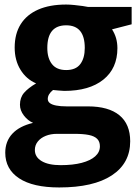

<svg xmlns="http://www.w3.org/2000/svg" viewBox="-20 -576 605 836"><path d="M237.8 240.2Q123.5 240.2 63.2 200.4Q2.9 160.6 2.9 88.9Q2.9 39.6 33.7 6.3Q64.5 -26.9 124 -41Q101.1 -50.8 84 -73Q66.9 -95.2 66.9 -120.1Q66.9 -151.4 85 -172.1Q103 -192.9 137.2 -212.9Q94.2 -231.4 69.1 -272.5Q43.9 -313.5 43.9 -369.1Q43.9 -428.7 70.1 -470.5Q96.2 -512.2 146.2 -534.2Q196.3 -556.2 268.1 -556.2Q283.2 -556.2 303.2 -554.2Q323.2 -552.2 340.1 -549.8Q356.9 -547.4 362.8 -545.9H553.2V-470.2L467.8 -448.2Q479.5 -430.2 485.4 -409.7Q491.2 -389.2 491.2 -366.2Q491.2 -278.3 429.9 -229.2Q368.7 -180.2 259.8 -180.2Q233.9 -181.6 210.9 -184.1Q199.7 -175.3 193.8 -165.5Q188 -155.8 188 -145Q188 -134.3 197 -127.2Q206.1 -120.1 224.4 -116.5Q242.7 -112.8 270 -112.8H362.8Q452.6 -112.8 499.8 -74.2Q546.9 -35.6 546.9 39.1Q546.9 134.8 467 187.5Q387.2 240.2 237.8 240.2ZM244.1 143.1Q297.4 143.1 335.7 133.1Q374 123 394.5 104.7Q415 86.4 415 61Q415 40.5 403.1 28.6Q391.1 16.6 366.9 11.7Q342.8 6.8 305.2 6.8H228Q200.7 6.8 179 15.6Q157.2 24.4 144.5 40.3Q131.8 56.2 131.8 77.1Q131.8 107.9 161.4 125.5Q190.9 143.1 244.1 143.1ZM268.1 -271Q310.1 -271 329.6 -296.9Q349.1 -322.8 349.1 -367.2Q349.1 -416.5 328.9 -441.2Q308.6 -465.8 268.1 -465.8Q227.1 -465.8 206.5 -441.2Q186 -416.5 186 -367.2Q186 -322.8 206.3 -296.9Q226.6 -271 268.1 -271Z"/></svg>

Font: Wonky
Style: Regular
Weight: 400
Designer: Monotype Design Team
Foundry: Monotype Imaging Inc.
Version: Version 3.000